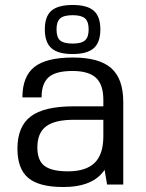

<svg xmlns="http://www.w3.org/2000/svg" viewBox="-20 -741 585 771"><path d="M410 0 400 -59Q354 10 234 10Q137 10 93.5 -26.5Q50 -63 50 -144Q50 -233 103.5 -273.5Q157 -314 275 -314H395V-340Q395 -401 365.5 -428.5Q336 -456 271 -456Q204 -456 175.5 -431Q147 -406 147 -350H70Q70 -434 118 -472Q166 -510 273 -510Q378 -510 426.5 -467.5Q475 -425 475 -331V0ZM395 -260H277Q200 -260 165 -233.5Q130 -207 130 -149Q130 -97 158.5 -75Q187 -53 253 -53Q325 -53 360 -87Q395 -121 395 -194ZM272 -721Q330 -721 356.5 -698Q383 -675 383 -623Q383 -571 356.5 -547.5Q330 -524 271 -524Q213 -524 186.5 -547.5Q160 -571 160 -623Q160 -675 186.5 -698Q213 -721 272 -721ZM272 -566Q307 -566 321.5 -579Q336 -592 336 -623Q336 -654 321.5 -667Q307 -680 272 -680Q236 -680 221.5 -667Q207 -654 207 -623Q207 -591 221.5 -578.5Q236 -566 272 -566Z"/></svg>

Font: Fivo Sans
Style: Regular
Weight: 400
Designer: Alexander Slobzheninov
Foundry: Alexander Slobzheninov
Version: 1.0